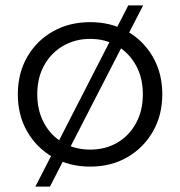

<svg xmlns="http://www.w3.org/2000/svg" viewBox="-20 -612 667 711"><path d="M314 5Q237 5 176.5 -29.5Q116 -64 81 -124.5Q46 -185 46 -263Q46 -341 81 -401.5Q116 -462 176.5 -496Q237 -530 314 -530Q391 -530 451 -496Q511 -462 546 -401.5Q581 -341 581 -263Q581 -185 546 -124.5Q511 -64 451 -29.5Q391 5 314 5ZM314 -58Q370 -58 414 -83.5Q458 -109 483.5 -155.5Q509 -202 509 -263Q509 -324 483.5 -370Q458 -416 414 -442Q370 -468 314 -468Q258 -468 213.5 -442Q169 -416 143.5 -370Q118 -324 118 -263Q118 -202 143.5 -155.5Q169 -109 213.5 -83.5Q258 -58 314 -58ZM111 79 455 -592H510L165 79Z"/></svg>

Font: Montserrat
Style: Regular
Weight: 400
Designer: Julieta Ulanovsky
Foundry: Julieta Ulanovsky
Version: Version 9.000; ttfautohint (v1.8.4.7-5d5b)